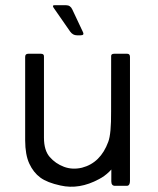

<svg xmlns="http://www.w3.org/2000/svg" viewBox="-20 -701 595 725"><path d="M470.8 -486.2V-283.2Q471.5 -250 465.5 -209.7Q437.7 -67.7 353.7 -24.5Q279.2 15.7 208.5 -0.5Q158.3 -11.3 132.2 -30.5Q106.2 -49.7 90.7 -83.1Q75.2 -116.5 75 -171V-486.2Q75 -498.2 86.8 -498H135Q147 -498 146 -486.3V-181.2Q146 -133.2 167.8 -108.2Q189.5 -83.2 221.4 -71.2Q253.3 -59.2 289.7 -67.8Q359.7 -86 388.8 -165.5Q400.2 -195.3 399.5 -279.7L399.7 -489.5Q399.7 -498 411 -498H460.5Q470.8 -498 470.8 -486.2ZM401.5 -428.2H470.8V-17.5Q470.7 0.7 458.5 0.7H414.3Q400.3 0.7 400.3 -16.3ZM245 -581.7 184.5 -668.8Q174.8 -681.3 185.5 -681.3H229.7Q245.8 -681.3 253 -665.3L293.8 -578.7Q298.7 -567.7 284.2 -567.7H270.2Q255.3 -567.7 245 -581.7Z"/></svg>

Font: Vivano Light
Style: Regular
Weight: 300
Designer: Joe Prince, Josias Burgherr
Version: Version 2.064;September 19, 2022;FontCreator 14.0.0.2877 64-